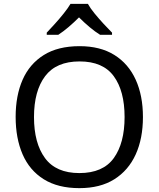

<svg xmlns="http://www.w3.org/2000/svg" viewBox="-20 -964 821 994"><path d="M720 -358Q720 -247 682.5 -164.5Q645 -82 572 -36Q499 10 391 10Q280 10 206.5 -36Q133 -82 97 -165Q61 -248 61 -359Q61 -469 97 -551Q133 -633 206.5 -679Q280 -725 392 -725Q499 -725 572 -679.5Q645 -634 682.5 -551.5Q720 -469 720 -358ZM156 -358Q156 -223 213 -145.5Q270 -68 391 -68Q513 -68 569 -145.5Q625 -223 625 -358Q625 -493 569 -569.5Q513 -646 392 -646Q271 -646 213.5 -569.5Q156 -493 156 -358ZM435 -944Q447 -922 469.5 -894.5Q492 -867 516.5 -840.5Q541 -814 560 -795V-784H498Q472 -800 444 -823.5Q416 -847 389 -874Q362 -847 335 -824Q308 -801 282 -784H222V-795Q241 -815 264.5 -841Q288 -867 310 -894.5Q332 -922 345 -944Z"/></svg>

Font: Noto Sans Buhid
Style: Regular
Weight: 400
Designer: Monotype Design Team
Foundry: Monotype Imaging Inc.
Version: Version 2.001